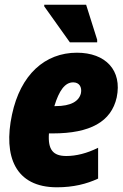

<svg xmlns="http://www.w3.org/2000/svg" viewBox="-20 -786 521 816"><path d="M277 -606H393V-617L346 -766H168V-759ZM222 10C291 10 348 -4 397 -27V-158C349 -134 303 -123 262 -123C206 -123 183 -149 188 -219H204C364 -219 453 -269 476 -372C500 -487 429 -562 307 -562C171 -562 67 -469 31 -299C-7 -121 45 10 222 10ZM291 -436C317 -436 329 -416 324 -390C316 -356 282 -335 216 -335H211C231 -401 256 -436 291 -436Z"/></svg>

Font: Noto Sans Condensed Black
Style: Italic
Weight: 900
Width: 3
Italic angle: -12°
Designer: Monotype Design Team
Foundry: Monotype Imaging Inc.
Version: Version 2.013